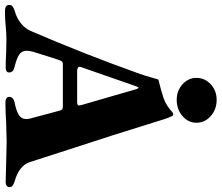

<svg xmlns="http://www.w3.org/2000/svg" viewBox="-85 -814 899 779"><g transform="rotate(90 364.5 -424.5)"><path d="M-5 -12Q-5 -21 0.5 -25.5Q6 -30 17 -34Q47 -42 68.5 -59Q90 -76 100 -98Q195 -319 271 -532Q283 -565 290 -591.5Q297 -618 299 -618Q342 -628 374 -639Q391 -645 406 -655Q421 -665 429 -674Q437 -678 439 -678Q444 -678 447 -671Q454 -656 458 -643Q520 -441 595 -213L632 -98Q646 -52 712 -34Q723 -30 728.5 -26Q734 -22 734 -13Q734 -6 728.5 -2Q723 2 715 2Q695 2 635 0Q573 -2 549 -2Q529 -2 473 0Q427 3 389 3Q380 3 374 -1Q368 -5 368 -12Q368 -29 390 -34Q425 -41 441.5 -51.5Q458 -62 458 -81Q458 -91 456 -97L425 -213Q423 -222 419.5 -226Q416 -230 409 -230H235Q227 -230 224 -226Q221 -222 218 -213L204 -170Q201 -159 195 -141Q189 -123 185 -109Q181 -96 181 -83Q181 -64 195.5 -53.5Q210 -43 247 -34Q269 -29 269 -12Q269 2 248 2Q225 2 189 0L135 -1Q107 -1 80 2Q71 3 53 4Q35 5 21 5Q-5 5 -5 -12ZM388 -288Q403 -288 403 -295Q403 -296 401 -306L337 -527Q334 -537 331 -537Q329 -537 325 -527L248 -306Q246 -302 246 -298Q246 -293 251 -290.5Q256 -288 263 -288ZM291 -772Q291 -806 317 -830Q343 -854 380 -854Q419 -854 446 -830Q473 -806 473 -772Q473 -739 446 -715.5Q419 -692 380 -692Q343 -692 317 -715.5Q291 -739 291 -772Z"/></g></svg>

Font: EB Garamond ExtraBold
Style: Regular
Weight: 800
Designer: Georg Duffner and Octavio Pardo
Foundry: Georg Duffner
Version: Version 1.000